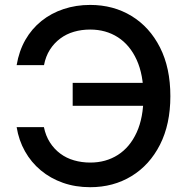

<svg xmlns="http://www.w3.org/2000/svg" viewBox="-20 -758 772 788"><path d="M350.1 10.3Q289.6 10.3 238.3 -7.8Q187 -25.9 147.5 -58.8Q107.9 -91.8 82.5 -137Q57.1 -182.1 48.3 -236.3H160.2Q167.5 -200.7 184.8 -173.6Q202.1 -146.5 227.3 -127.7Q252.4 -108.9 283.9 -99.9Q315.4 -90.8 350.6 -90.8Q414.6 -90.8 463.9 -122.3Q513.2 -153.8 541 -214.6Q568.8 -275.4 568.8 -363.3Q568.8 -451.2 541 -512.2Q513.2 -573.2 463.9 -605Q414.6 -636.7 350.1 -636.7Q314.9 -636.7 283.7 -627.7Q252.4 -618.7 227.3 -599.9Q202.1 -581.1 184.8 -554Q167.5 -526.9 160.6 -490.7H48.3Q58.1 -548.8 84.2 -594.5Q110.4 -640.1 150.4 -672.1Q190.4 -704.1 241.2 -720.9Q292 -737.8 350.1 -737.8Q445.3 -737.8 519.8 -692.4Q594.2 -647 636.7 -563.2Q679.2 -479.5 679.2 -363.3Q679.2 -248 636.7 -164.3Q594.2 -80.6 519.8 -35.2Q445.3 10.3 350.1 10.3ZM278.3 -323.7V-418H600.1V-323.7Z"/></svg>

Font: Inter 17pt Medium
Style: Regular
Weight: 500
Version: Version 4.001;git-66647c0bb